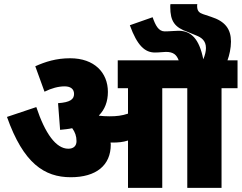

<svg xmlns="http://www.w3.org/2000/svg" viewBox="-20 -916 1178 936"><path d="M520 -211C520 -214 519 -218 519 -221C523 -221 526 -221 530 -221C555 -221 580 -223 604 -231V0H771V-486H893V0H1060V-486H1138V-622H1089C1098 -646 1106 -681 1106 -713C1106 -774 1078 -812 1009 -834L970 -847C952 -853 941 -862 941 -886C941 -889 941 -893 942 -896H811C810 -892 810 -887 810 -882C810 -812 832 -782 896 -760L937 -743C960 -734 984 -719 984 -682C984 -667 980 -648 971 -627C951 -728 911 -766 850 -766C830 -766 810 -763 783 -763C753 -763 738 -792 724 -832L613 -793C649 -693 687 -660 735 -660C759 -660 777 -663 789 -663C825 -663 841 -649 851 -622H554V-486H604V-362C575 -352 547 -349 515 -349C495 -349 478 -350 463 -352L462 -353C491 -382 506 -421 506 -468C506 -562 440 -632 322 -632C254 -632 201 -615 152 -593L197 -469C231 -486 265 -495 295 -495C323 -495 341 -483 341 -458C341 -432 322 -417 263 -413L273 -283C294 -285 314 -287 332 -291C346 -272 353 -252 353 -228C353 -205 339 -191 313 -191C253 -191 200 -265 157 -394L14 -346C94 -120 196 -52 325 -52C449 -52 520 -110 520 -211Z"/></svg>

Font: Noto Sans Devanagari UI SemiCondensed Black
Style: Regular
Weight: 900
Width: 4
Designer: Jelle Bosma - Monotype Design Team
Foundry: Monotype Imaging Inc.
Version: Version 2.004